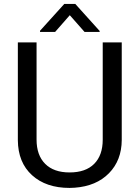

<svg xmlns="http://www.w3.org/2000/svg" viewBox="-20 -921 688 951"><path d="M583 -710.9V-227.5Q582.5 -127 519.8 -63Q457 1 349.6 8.8L324.7 9.8Q208 9.8 138.7 -53.2Q69.3 -116.2 68.4 -226.6V-710.9H161.1V-229.5Q161.1 -152.3 203.6 -109.6Q246.1 -66.9 324.7 -66.9Q404.3 -66.9 446.5 -109.4Q488.8 -151.9 488.8 -229V-710.9ZM473.6 -767.6V-762.7H398.9L325.7 -845.7L252.9 -762.7H178.2V-768.6L298.3 -901.4H353Z"/></svg>

Font: RobotoSquareBracket
Style: Square-Bracket
Weight: 400
Version: Version 2.137; 2017